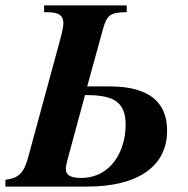

<svg xmlns="http://www.w3.org/2000/svg" viewBox="-39 -689 695 709"><path d="M283 -370 340 -577C355 -632 366 -644 429 -644V-669H124V-644C163 -644 195 -642 195 -603C195 -593 191 -571 184 -546L65 -108C49 -49 29 -31 -19 -25V0H283C466 0 578 -72 578 -206C578 -281 546 -370 364 -370ZM275 -338C367 -338 425 -322 425 -229C425 -129 369 -32 261 -32C222 -32 204 -42 204 -65C204 -73 206 -83 211 -102Z"/></svg>

Font: XITS
Style: Bold Italic
Weight: 700
Italic angle: -16.33°
Designer: MicroPress Inc., with final additions and corrections provided by Coen Hoffman, Elsevier (retired)
Version: Version 1.105